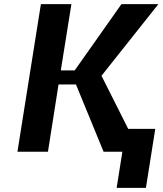

<svg xmlns="http://www.w3.org/2000/svg" viewBox="-20 -731 783 925"><path d="M64 0H211L262 -324H346L479 0H653L469 -366L743 -711H565L340 -392H273L324 -711H177ZM587 -110 542 174H683L728 -110Z"/></svg>

Font: Aerodynamic
Style: Obl
Weight: 500
Designer: Google
Version: Version 2.000980; 2014